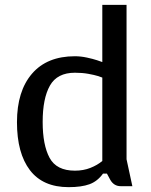

<svg xmlns="http://www.w3.org/2000/svg" viewBox="-20 -760 622 792"><path d="M50 -256Q50 -384 112 -456Q174 -528 289 -528Q313 -528 338.5 -522.5Q364 -517 380.5 -511.5Q397 -506 402 -504V-740H502V-103L526 8H478Q450 8 435 -18L421 -44H405Q382 -12 349 0Q316 12 263 12Q157 12 103.5 -58Q50 -128 50 -256ZM289 -56Q324 -56 353 -67.5Q382 -79 402 -96V-440Q398 -442 383.5 -446.5Q369 -451 344 -455.5Q319 -460 289 -460Q216 -460 186 -407Q156 -354 156 -257Q156 -162 184.5 -109Q213 -56 289 -56Z"/></svg>

Font: Voces
Style: Regular
Weight: 400
Designer: Ana Paula Megda, Pablo Ugerman
Foundry: Ana Paula Megda, Pablo Ugerman
Version: Version 1.100